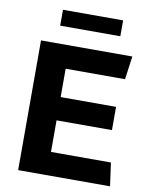

<svg xmlns="http://www.w3.org/2000/svg" viewBox="-94 -932 785 1000"><g transform="rotate(10 299.0 -431.5)"><path d="M157 -863H475V-779H157ZM72 -686H555L538 -563H224V-413H517V-290H224V-123H541L558 0H72Z"/></g></svg>

Font: Chivo
Style: Bold
Weight: 700
Designer: Hector Gatti
Foundry: Omnibus-Type
Version: Version 1.007;PS 001.007;hotconv 1.0.88;makeotf.lib2.5.64775